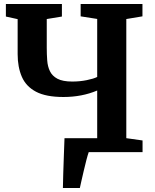

<svg xmlns="http://www.w3.org/2000/svg" viewBox="-20 -763 777 963"><path d="M295.5 180Q296 150 297.2 108.2Q298.5 66.5 300.2 20Q302 -26.5 303.5 -70H467.5V-309Q391 -276.5 298 -276.5Q210.5 -276.5 160.5 -303Q110.5 -329.5 89.5 -378Q68.5 -426.5 68.5 -491.5V-667L9.5 -680V-743H290.5V-680L214.5 -667.5V-524Q214.5 -490.5 216.8 -460Q219 -429.5 230.5 -405.8Q242 -382 268.2 -368Q294.5 -354 342.5 -354Q380.5 -354 415 -361Q449.5 -368 467.5 -377V-668L384.5 -681V-743H694.5V-681L613.5 -667.5V-70L695 -58.5V0H425Q420 14 413.2 40Q406.5 66 399.8 94.8Q393 123.5 387.8 147Q382.5 170.5 380.5 180Z"/></svg>

Font: Merriweather
Style: Bold
Weight: 700
Designer: Eben Sorkin
Foundry: Eben Sorkin
Version: Version 2.100; ttfautohint (v1.7.19-72a1) -l 8 -r 50 -G 200 